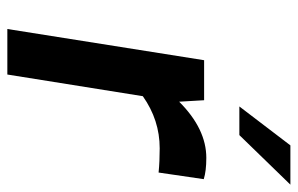

<svg xmlns="http://www.w3.org/2000/svg" viewBox="-164 -647 811 523"><g transform="rotate(90 241.5 -385.5)"><path d="M144 -536H253L257 -468Q331 -542 410 -542Q446 -542 468 -535L450 -412Q420 -415 384 -415Q307 -415 242 -369L183 0H59ZM376 -771H483L348 -632H270Z"/></g></svg>

Font: Exo SemiBold
Style: Italic
Weight: 600
Italic angle: -9°
Designer: Natanael Gama
Foundry: Natanael Gama
Version: Version 1.500; ttfautohint (v1.6)